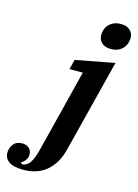

<svg xmlns="http://www.w3.org/2000/svg" viewBox="-323 -842 810 1130"><g transform="rotate(15 82.0 -277.0)"><path d="M-64 212Q-124 212 -152.5 192.5Q-181 173 -181 138Q-181 109 -163 86Q-145 63 -110 63Q-84 63 -68 77.5Q-52 92 -52 117Q-52 133 -61.5 148Q-71 163 -89 173L-80 183Q-50 180 -33 155Q-16 130 -3 82L126 -431H45L60 -491L297 -536L153 33Q141 79 120 113Q99 147 71 169Q43 191 8.5 201.5Q-26 212 -64 212ZM249 -608Q212 -608 192.5 -627Q173 -646 173 -672Q173 -686 176 -698Q184 -730 209 -748Q234 -766 269 -766Q306 -766 325.5 -747Q345 -728 345 -702Q345 -688 342 -676Q334 -644 309 -626Q284 -608 249 -608Z"/></g></svg>

Font: IBM Plex Serif
Style: Bold Italic
Weight: 700
Italic angle: -14°
Designer: Mike Abbink, Paul van der Laan, Pieter van Rosmalen
Foundry: Bold Monday
Version: Version 3.001